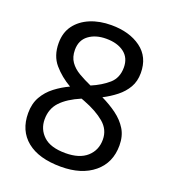

<svg xmlns="http://www.w3.org/2000/svg" viewBox="-134 -825 840 937"><g transform="rotate(20 286.0 -357.0)"><path d="M285 -724Q379 -724 439 -680Q499 -636 499 -553Q499 -510 480.5 -478Q462 -446 431 -421.5Q400 -397 363 -378Q407 -357 443 -330.5Q479 -304 500.5 -269Q522 -234 522 -185Q522 -95 458.5 -42.5Q395 10 288 10Q173 10 111 -40.5Q49 -91 49 -182Q49 -231 69.5 -267Q90 -303 124 -329Q158 -355 197 -373Q145 -403 108.5 -445.5Q72 -488 72 -554Q72 -609 100 -646.5Q128 -684 176 -704Q224 -724 285 -724ZM284 -653Q229 -653 193.5 -626.5Q158 -600 158 -550Q158 -513 175.5 -488Q193 -463 223 -445.5Q253 -428 289 -412Q341 -434 376.5 -465Q412 -496 412 -550Q412 -600 377 -626.5Q342 -653 284 -653ZM135 -181Q135 -129 172 -94.5Q209 -60 286 -60Q359 -60 397.5 -94.5Q436 -129 436 -184Q436 -236 395 -270.5Q354 -305 286 -331L270 -337Q204 -309 169.5 -272.5Q135 -236 135 -181Z"/></g></svg>

Font: Noto Sans Anatolian Hieroglyphs
Style: Regular
Weight: 400
Designer: Monotype Design Team
Foundry: Monotype Imaging Inc.
Version: Version 2.001; ttfautohint (v1.8.4.7-5d5b)